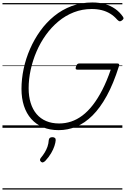

<svg xmlns="http://www.w3.org/2000/svg" viewBox="-20 -1035 1020 1555"><path d="M455 19Q383 19 327.5 -4.5Q272 -28 233 -72Q194 -116 174 -177.5Q154 -239 154 -315Q154 -395 171.5 -477.5Q189 -560 223 -638Q257 -716 306 -784.5Q355 -853 419 -905Q483 -957 560.5 -986Q638 -1015 728 -1015Q783 -1015 829.5 -1002Q876 -989 913 -963Q950 -937 976 -899Q983 -889 979 -881.5Q975 -874 964 -867Q954 -861 947 -863Q940 -865 929 -876Q904 -905 873 -924Q842 -943 805 -952.5Q768 -962 723 -962Q646 -962 578 -935.5Q510 -909 453 -861.5Q396 -814 351.5 -752Q307 -690 276 -618Q245 -546 228.5 -470Q212 -394 212 -320Q212 -254 228.5 -201Q245 -148 276.5 -111Q308 -74 354 -54.5Q400 -35 459 -35Q509 -35 556 -50.5Q603 -66 647 -99Q691 -132 731.5 -184Q772 -236 808.5 -307Q845 -378 877 -471H606Q594 -471 593 -478.5Q592 -486 596 -497Q600 -510 606 -515.5Q612 -521 622 -521H929Q941 -521 944 -516Q947 -511 943 -498Q899 -358 845 -259.5Q791 -161 729 -99.5Q667 -38 598 -9.5Q529 19 455 19ZM313 276Q305 269 304 262Q303 255 309 246Q329 222 342.5 199.5Q356 177 364.5 153Q373 129 375 99Q377 86 384.5 81Q392 76 404 76Q418 76 425 82.5Q432 89 431 101Q430 119 421 147Q412 175 393.5 206.5Q375 238 346 269Q338 276 329.5 279.5Q321 283 313 276ZM0 490H971V500H0ZM0 -20H971V0H0ZM0 -505H971V-500H0ZM0 -1010H971V-1000H0Z"/></svg>

Font: Playwrite BE VLG Guides
Style: Regular
Weight: 400
Designer: Veronika Burian, José Scaglione
Foundry: TypeTogether
Version: Version 1.003